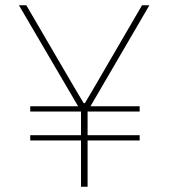

<svg xmlns="http://www.w3.org/2000/svg" viewBox="-20 -710 642 730"><path d="M324 -306H511V-286H313V-196H511V-176H313V0H288V-176H95V-196H288V-286H95V-306H277L52 -690H80L257 -387L298 -318H303Q338 -377 343 -386L520 -690H548Z"/></svg>

Font: Exo 2.0 Thin
Style: Regular
Weight: 250
Designer: Natanael Gama
Version: Version 1.001;PS 001.001;hotconv 1.0.70;makeotf.lib2.5.58329